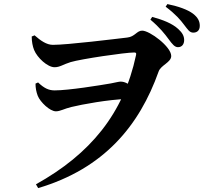

<svg xmlns="http://www.w3.org/2000/svg" viewBox="-20 -867 1040 965"><path d="M874.4 -629.9C895.2 -629.9 905.6 -645.6 905.6 -665.7C905.6 -685.3 896.8 -702.3 875.9 -721.2C844.9 -749.5 799.9 -766.9 744.8 -782.1L735.9 -768.2C782.3 -729.3 808.6 -695.9 827.4 -670.2C846.5 -644.2 858.2 -629.9 874.4 -629.9ZM160.7 59.2 171.8 78.4C502.6 -19.9 680.2 -234.6 777.4 -508C788.9 -540 840.6 -553.3 840.6 -585.6C840.6 -632.5 732.3 -713 694.7 -713C667.1 -713 658.5 -682.5 619.6 -678.3C561.9 -671.6 319.9 -641.6 245.9 -641.6C214.1 -641.6 184.3 -662.5 153.8 -689.4L139.4 -683.5C139.4 -657.3 144.2 -633.8 151.4 -615.8C167.5 -576.5 219 -529.1 254.2 -529.1C281.2 -529.1 297.3 -543.3 335 -554.9C386.9 -570.4 608.3 -603.2 654 -603.2C663.1 -603.2 666.4 -600.7 663.6 -589.7C601.4 -295.9 433.2 -92.2 160.7 59.2ZM261 -307.5C282.9 -307.5 302.7 -320.7 339.4 -329.4C392.9 -342.3 523.1 -366.7 619.4 -369.7L638.3 -436.7C624.3 -444.2 609.1 -456.8 586.5 -456.8C576.4 -456.8 561.2 -452.2 537.1 -447.8C481.1 -438.1 324.7 -412.7 254.6 -412.7C224.3 -412.7 201.5 -424 171.4 -452.6L158.5 -446.8C158.3 -425.4 162.5 -403.8 170 -384.8C182.5 -354.1 230.4 -307.5 261 -307.5ZM951.5 -703C972.2 -703 984.1 -715.8 984.1 -737.4C984.1 -759.6 975.3 -779 949.5 -798.7C922.4 -818.7 877.6 -835 821.4 -846.5L812.5 -833.4C864.5 -793.9 887.5 -766.1 904.9 -742.8C924.3 -718 932.5 -703 951.5 -703Z"/></svg>

Font: Source Han Serif CN VF
Style: Regular
Weight: 250
Designer: Ryoko NISHIZUKA 西塚涼子 (kana & ideographs); Frank Grießhammer (Latin, Greek & Cyrillic); Wenlong ZHANG 张文龙 (bopomofo); San
Foundry: Adobe
Version: Version 2.002;hotconv 1.1.0;makeotfexe 2.6.0